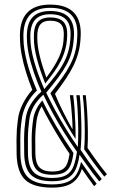

<svg xmlns="http://www.w3.org/2000/svg" viewBox="-20 -828 546 855"><path d="M212.2 7.5Q129.2 7.5 92.5 -27Q55.8 -61.5 54 -140.8Q53.2 -180.2 53.5 -206.9Q53.8 -233.5 55.2 -254.1Q56.8 -274.8 59.8 -296.5Q63.5 -330 81.5 -365.6Q99.5 -401.2 123.8 -427.8Q107.5 -468.8 95.4 -508.2Q83.2 -547.8 76.4 -584.8Q69.5 -621.8 69 -654.8Q65.5 -731 99.1 -769.2Q132.8 -807.5 203.5 -807.5Q276.8 -807.5 310.6 -770.2Q344.5 -733 338.8 -658.2Q337 -624.2 329 -594.1Q321 -564 306.8 -534.9Q292.5 -505.8 271.9 -475.4Q251.2 -445 224.8 -410Q240.2 -371.5 260.6 -331.2Q281 -291 301.8 -253.8L303.2 -254.5Q302.8 -279.2 300.9 -306.4Q299 -333.5 296.5 -359Q294 -384.5 291 -404H306Q309.5 -376 311.9 -344Q314.2 -312 315.5 -278.4Q316.8 -244.8 316.5 -211.5L315.2 -211Q293.8 -244.2 274.1 -278.5Q254.5 -312.8 237 -346.8Q219.5 -380.8 204.5 -413Q234.2 -450.2 256 -480.6Q277.8 -511 292.2 -539.1Q306.8 -567.2 314.5 -596.4Q322.2 -625.5 323.8 -660.2Q329 -726.8 299 -760Q269 -793.2 203.5 -793.2Q140.8 -793.2 111.1 -759.1Q81.5 -725 84.5 -656Q84.5 -632.5 88.8 -605.8Q93 -579 100.6 -549.8Q108.2 -520.5 119.4 -489Q130.5 -457.5 144.5 -424.8Q125.8 -407.2 111.4 -385.6Q97 -364 88.1 -340.8Q79.2 -317.5 76.8 -295.2Q73.5 -274 72 -253.6Q70.5 -233.2 70.4 -207Q70.2 -180.8 70.8 -141.2Q72.5 -69.2 105.4 -38Q138.2 -6.8 212.2 -6.8Q253.2 -6.8 279 -17.1Q304.8 -27.5 319 -49.4Q333.2 -71.2 340.5 -105.5L341.8 -106Q353.2 -89.5 364.5 -73Q375.8 -56.5 387.2 -40.6Q398.8 -24.8 410.5 -9.5L399.2 1Q385.5 -17.2 372.2 -36Q359 -54.8 345.2 -74.8L344 -74.2Q331.2 -33.2 300.6 -12.9Q270 7.5 212.2 7.5ZM212.2 -21Q147 -21 118.1 -49.1Q89.2 -77.2 87.8 -141.8Q87 -181.8 87.2 -208Q87.5 -234.2 89.1 -253.9Q90.8 -273.5 93.5 -294.2Q97.5 -330.5 115.6 -361.5Q133.8 -392.5 164.2 -420.2Q144.2 -465.5 129.9 -507.8Q115.5 -550 107.8 -587.9Q100 -625.8 99.8 -657.5Q97.5 -719 123.1 -749Q148.8 -779 203.5 -779Q260.8 -779 287 -750Q313.2 -721 309 -662Q307.2 -627 299.5 -597.9Q291.8 -568.8 276.9 -541.1Q262 -513.5 239.5 -483.1Q217 -452.8 185.8 -415.2Q204.5 -376.2 226.5 -335.8Q248.5 -295.2 273.6 -254.4Q298.8 -213.5 326.5 -173.2Q328.8 -206.5 328.4 -248.9Q328 -291.2 325.9 -332.6Q323.8 -374 320 -404H334.8Q337.8 -379.2 339.6 -347.2Q341.5 -315.2 342.2 -281.2Q343 -247.2 342.1 -215.9Q341.2 -184.5 338.8 -160.8Q353.8 -138.8 369.4 -116.5Q385 -94.2 401 -72.8Q417 -51.2 433.2 -30.8L422 -20.2Q407 -38.8 392.1 -58.5Q377.2 -78.2 362.8 -98.6Q348.2 -119 334.2 -139Q328.5 -98.8 316.2 -72.6Q304 -46.5 279.5 -33.8Q255 -21 212.2 -21ZM212.2 -35.5Q253 -35.5 275 -48.2Q297 -61 307.1 -86.9Q317.2 -112.8 322.8 -152.2Q292.2 -195 265.4 -238Q238.5 -281 215.4 -323.4Q192.2 -365.8 173 -406.5Q144.2 -379.8 129.1 -352.5Q114 -325.2 110.2 -292.8Q107.5 -273 106 -253.8Q104.5 -234.5 104.2 -208.4Q104 -182.2 104.5 -142Q106 -85 131 -60.2Q156 -35.5 212.2 -35.5ZM212.2 -49.8Q164.8 -49.8 143.8 -71.4Q122.8 -93 121.5 -142.5Q120.8 -182.5 121 -208.2Q121.2 -234 122.8 -253Q124.2 -272 127.2 -291.8Q130.2 -318.2 141.4 -340.6Q152.5 -363 168.8 -380.8Q182.5 -352.2 198.2 -323.1Q214 -294 231.5 -264.5Q249 -235 268 -205.5Q287 -176 307 -146.8Q302.8 -113.2 293.8 -91.8Q284.8 -70.2 265.8 -60Q246.8 -49.8 212.2 -49.8ZM212.2 -64.2Q241.2 -64.2 256.5 -72.9Q271.8 -81.5 278.9 -99.1Q286 -116.8 289.8 -143Q266.5 -177 244.8 -212.2Q223 -247.5 203 -283.2Q183 -319 165.5 -354.2Q156.8 -341.5 151 -323.8Q145.2 -306 142.8 -290.5Q140.2 -271 138.8 -252.2Q137.2 -233.5 137 -208.1Q136.8 -182.8 137.5 -143Q138.2 -100.8 155.9 -82.5Q173.5 -64.2 212.2 -64.2ZM177.2 -431.2Q206.2 -464.5 227.6 -492.6Q249 -520.8 263.1 -547.4Q277.2 -574 284.9 -602.2Q292.5 -630.5 294 -663.8Q297.2 -715.2 275.1 -739.9Q253 -764.5 203.5 -764.5Q156.8 -764.5 135.1 -738.6Q113.5 -712.8 115.2 -658.8Q115.5 -613.2 132 -554.9Q148.5 -496.5 177.2 -431.2ZM181.5 -456.2Q157.8 -515 144.1 -567Q130.5 -619 130.8 -660.2Q129.5 -706.8 147 -728.5Q164.5 -750.2 203.5 -750.2Q245.2 -750.2 263.4 -729.9Q281.5 -709.5 279 -665.8Q277.8 -635.5 270.9 -609.2Q264 -583 251.6 -558.2Q239.2 -533.5 221.6 -508.6Q204 -483.8 181.5 -456.2ZM186.5 -482.5Q204.8 -507.2 218.8 -529.4Q232.8 -551.5 242.6 -573.1Q252.5 -594.8 258 -617.9Q263.5 -641 264 -667.5Q266 -703.8 251.6 -719.8Q237.2 -735.8 203.5 -735.8Q172.8 -735.8 159 -718.2Q145.2 -700.8 146 -661.5Q145.8 -625 156.8 -579.6Q167.8 -534.2 186.5 -482.5ZM444.5 -41.5Q429.2 -60.8 413.9 -80.9Q398.5 -101 383.8 -121.6Q369 -142.2 354.8 -163.5Q357.8 -199 357.6 -242.6Q357.5 -286.2 355 -328.9Q352.5 -371.5 348.5 -404H362Q365.2 -375.2 367.9 -334.4Q370.5 -293.5 371.2 -250Q372 -206.5 369.8 -169.2Q383.5 -149 397.8 -129Q412 -109 426.5 -89.8Q441 -70.5 456 -52Z"/></svg>

Font: Big Shoulders Inline Display Thin SemiBold
Style: Regular
Weight: 600
Version: Version 2.002